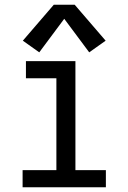

<svg xmlns="http://www.w3.org/2000/svg" viewBox="-20 -787 540 807"><path d="M75 0V-72H217V-458H89V-530H297V-72H425V0ZM145 -567 76 -616 206 -767H294L424 -616L355 -567L250 -708Z"/></svg>

Font: Iosevka SS08
Style: Regular
Weight: 400
Monospace: yes
Designer: Belleve Invis
Foundry: Belleve Invis
Version: 2.1.0; ttfautohint (v1.8.2)